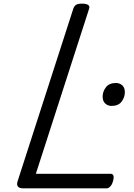

<svg xmlns="http://www.w3.org/2000/svg" viewBox="-20 -1035 734 1055"><path d="M109 0Q64 0 77 -40L383 -988Q388 -1002 398 -1008.5Q408 -1015 430 -1015Q453 -1015 464 -1008Q475 -1001 469 -985L177 -80H588Q599 -80 603 -70.5Q607 -61 601 -40Q596 -21 586 -10.5Q576 0 565 0ZM593 -453Q573 -453 558.5 -466Q544 -479 544 -504Q544 -532 562 -555.5Q580 -579 617 -579Q637 -579 651.5 -566.5Q666 -554 666 -528Q666 -501 648.5 -477Q631 -453 593 -453Z"/></svg>

Font: Playwrite AU VIC
Style: Regular
Weight: 400
Designer: Veronika Burian, José Scaglione
Foundry: TypeTogether
Version: Version 1.002